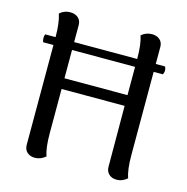

<svg xmlns="http://www.w3.org/2000/svg" viewBox="-105 -805 895 918"><g transform="rotate(15 342.0 -346.0)"><path d="M590 -532V-120Q590 -46 604 -9Q596 -1 582 5.5Q568 12 551 12Q528 12 513.5 -1.5Q499 -15 499 -38L498 -339H186V-120Q186 -46 200 -9Q176 12 147 12Q123 12 108.5 -1.5Q94 -15 94 -38V-532H43Q39 -541 39 -552Q39 -563 43 -571H94V-572Q94 -642 80 -684Q88 -692 101.5 -698Q115 -704 132 -704Q156 -704 171 -691Q186 -678 186 -655V-571H498V-572Q498 -646 484 -684Q506 -704 537 -704Q560 -704 575 -691Q590 -678 590 -655V-571H636Q641 -561 641 -552Q641 -544 636 -532ZM498 -532H186V-392H498Z"/></g></svg>

Font: Arima Madurai Medium
Style: Regular
Weight: 500
Designer: Joana Correia and Natanael Gama
Foundry: NDISCOVER
Version: Version 1.020